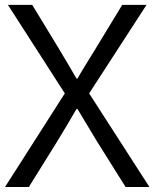

<svg xmlns="http://www.w3.org/2000/svg" viewBox="-23 -751 620 771"><path d="M-2.9 0 237.3 -376 8.8 -731.4H106.4L213.9 -554.7Q227.5 -532.2 253.4 -488.3Q279.3 -444.3 284.2 -435.5H288.1Q300.8 -458 325.7 -498.5Q350.6 -539.1 360.4 -554.7L467.8 -731.4H565.4L335 -376L577.1 0H481.4L366.2 -183.6Q352.5 -206.1 324.2 -253.4Q295.9 -300.8 288.1 -313.5H284.2Q244.1 -244.1 207 -183.6L92.8 0Z"/></svg>

Font: Gothic A1
Style: Regular
Weight: 400
Designer: HanYang I&C Co.,Ltd.
Foundry: HanYang I&C Co.,Ltd.
Version: Version 2.50